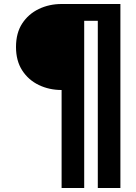

<svg xmlns="http://www.w3.org/2000/svg" viewBox="-20 -720 682 960"><path d="M288 -270Q226 -270 174 -295Q122 -320 91 -368Q60 -416 60 -485Q60 -555 91 -602.5Q122 -650 174 -675Q226 -700 288 -700H582V220H469V-616H401V220H288Z"/></svg>

Font: Von Semi
Style: Regular
Weight: 600
Version: Version 4.000; ttfautohint (v1.8.4.7-5d5b)